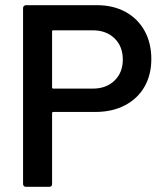

<svg xmlns="http://www.w3.org/2000/svg" viewBox="-20 -721 635 741"><path d="M69 -11V-690Q69 -695 72.5 -698Q76 -701 80 -701H354Q417 -701 464.5 -675Q512 -649 538 -602Q564 -555 564 -493Q564 -432 537.5 -386Q511 -340 462 -314.5Q413 -289 349 -289H186Q181 -289 181 -284V-11Q181 0 170 0H80Q75 0 72 -3Q69 -6 69 -11ZM186 -379H338Q390 -379 422 -410Q454 -441 454 -491Q454 -542 422 -573Q390 -604 338 -604H186Q181 -604 181 -600V-384Q181 -379 186 -379Z"/></svg>

Font: Barlow GEO Semi Bold
Style: Regular
Weight: 600
Designer: Jeremy Tribby
Foundry: Tribby Type
Version: Version 1.408